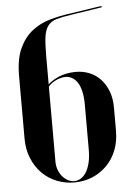

<svg xmlns="http://www.w3.org/2000/svg" viewBox="-54 -791 578 841"><g transform="rotate(-5 235.0 -370.0)"><path d="M38 -200V-475Q38 -550 59.5 -596.5Q81 -643 116 -670.5Q151 -698 195.5 -710.5Q240 -723 286 -729L424 -750L425 -744L289 -723Q249 -717 224.5 -710Q200 -703 186.5 -686Q173 -669 168.5 -638.5Q164 -608 164 -554V-88Q164 -68 170.5 -51Q177 -34 187.5 -22Q198 -10 211 -3Q224 4 239 4Q253 4 266.5 -3.5Q280 -11 290.5 -27Q301 -43 307.5 -68Q314 -93 314 -128V-325Q314 -360 308 -385Q302 -410 291.5 -425Q281 -440 267.5 -447Q254 -454 240 -454Q218 -454 193 -441Q168 -428 155 -405L154 -414Q161 -427 175.5 -437.5Q190 -448 207.5 -456Q225 -464 245.5 -468Q266 -472 286 -472Q319 -472 347 -460.5Q375 -449 395.5 -427Q416 -405 428 -373.5Q440 -342 440 -302V-200Q440 -152 424.5 -113.5Q409 -75 381.5 -47.5Q354 -20 317.5 -5Q281 10 239 10Q198 10 161 -5Q124 -20 97 -47.5Q70 -75 54 -114Q38 -153 38 -200Z"/></g></svg>

Font: Moniqa Black
Style: Regular
Weight: 900
Designer: Rajesh Rajput
Foundry: Rajesh Rajput
Version: Version 1.000